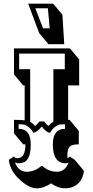

<svg xmlns="http://www.w3.org/2000/svg" viewBox="-20 -963 503 1043"><path d="M410 -499H350V-312H358L408 -252V-179Q369 -179 357.5 -165Q346 -151 346 -120V-105Q353 -105 358 -113L386 -95L436 -35Q430 12 402 36Q374 60 334.5 60Q295 60 257 33Q219 60 178.5 60Q138 60 86 12Q34 -36 28 -95L56 -113Q60 -104 75 -104Q118 -104 118 -179H106L56 -239V-312Q97 -312 114 -309V-499H106L56 -559V-700H360L410 -640ZM170 -279Q180 -285 194 -303H220Q233 -285 244 -279Q254 -293 270 -301V-587H332V-672H84V-587H144V-301Q158 -294 170 -279ZM210 -61Q246 -30 289.5 -30Q333 -30 353 -80Q346 -76 337 -76Q267 -76 267 -179Q267 -263 333 -263V-288Q314 -288 304 -286.5Q294 -285 279 -274Q264 -263 252 -241Q228 -246 207 -276Q186 -249 162 -241Q149 -263 134 -274Q119 -285 109 -286.5Q99 -288 81 -288V-263Q147 -263 147 -179Q147 -103 115 -84Q100 -76 77 -76L61 -80Q81 -30 124.5 -30Q168 -30 204 -61ZM329 -723H243L193 -783L133 -943H269L319 -883ZM214 -809H250L240 -918H172Z"/></svg>

Font: Ewert
Style: Regular
Weight: 400
Designer: Johan Kallas, Mihkel Virkus
Foundry: Johan Kallas, Mihkel Virkus
Version: Version 1.001